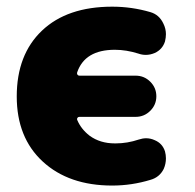

<svg xmlns="http://www.w3.org/2000/svg" viewBox="-20 -578 596 587"><path d="M404.3 -151.4Q416 -155.3 426.8 -155.3Q440.4 -155.3 453.1 -149.4Q476.6 -139.6 484.4 -115.2Q487.3 -104.5 487.3 -93.8Q487.3 -77.1 480.5 -61.5Q467.8 -36.1 440.4 -28.3Q382.8 -10.7 323.2 -10.7Q190.4 -10.7 110.8 -84Q31.2 -157.2 31.2 -283.2Q31.2 -411.1 108.4 -484.4Q185.5 -557.6 323.2 -557.6Q382.8 -557.6 439.5 -541Q466.8 -533.2 479.5 -505.9Q487.3 -490.2 487.3 -473.6Q487.3 -462.9 484.4 -451.2Q476.6 -426.8 453.1 -416Q439.5 -410.2 425.8 -410.2Q414.1 -410.2 403.3 -414.1Q366.2 -425.8 331.1 -425.8Q239.3 -425.8 215.8 -356.4Q214.8 -352.5 216.8 -349.6Q218.8 -346.7 222.7 -346.7H394.5Q420.9 -346.7 439.5 -328.1Q458 -309.6 458 -283.7Q458 -257.8 439.5 -239.3Q420.9 -220.7 394.5 -220.7H222.7Q218.8 -220.7 216.8 -217.8Q214.8 -214.8 215.8 -211.9Q227.5 -183.6 253.9 -163.1Q286.1 -139.6 331.1 -139.6Q333 -139.6 334 -139.6Q369.1 -139.6 404.3 -151.4Z"/></svg>

Font: Gen Jyuu GothicX Heavy
Style: Bold
Weight: 900
Designer: [Source Han Sans]
Ryoko NISHIZUKA  (kana & ideographs); Paul D. Hunt (Latin, Greek & Cyrillic); Wenlong ZHANG  (bopomofo
Version: Version 1.002.20150607